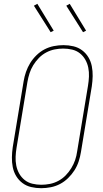

<svg xmlns="http://www.w3.org/2000/svg" viewBox="-20 -980 540 1008"><path d="M196 8Q169 8 143.5 2Q118 -4 98 -19Q78 -34 65 -55.5Q52 -77 47 -102.5Q42 -128 42.5 -154.5Q43 -181 47 -208L104 -553Q108 -578 116.5 -602.5Q125 -627 138.5 -649Q152 -671 171.5 -690Q191 -709 214 -721Q237 -733 262.5 -738Q288 -743 313 -743Q340 -743 365.5 -737Q391 -731 411 -716Q431 -701 444 -679.5Q457 -658 462 -632.5Q467 -607 466.5 -580.5Q466 -554 462 -527L405 -182Q401 -157 393 -132.5Q385 -108 371 -86Q357 -64 337.5 -45Q318 -26 295 -14Q272 -2 246.5 3Q221 8 196 8ZM197 -10Q219 -10 242 -14.5Q265 -19 286.5 -30.5Q308 -42 325 -59.5Q342 -77 354.5 -97.5Q367 -118 374.5 -140Q382 -162 385 -185L442 -530Q446 -554 447 -578Q448 -602 443.5 -624.5Q439 -647 428 -666.5Q417 -686 399.5 -700Q382 -714 359 -719.5Q336 -725 312 -725Q290 -725 267 -720.5Q244 -716 222.5 -704.5Q201 -693 184 -675.5Q167 -658 154.5 -637.5Q142 -617 135 -595Q128 -573 124 -550L67 -205Q63 -181 62 -157Q61 -133 65.5 -110.5Q70 -88 81 -68.5Q92 -49 109.5 -35Q127 -21 150 -15.5Q173 -10 197 -10ZM416 -811 328 -950 346 -960 432 -819ZM246 -811 158 -950 176 -960 262 -819Z"/></svg>

Font: Iosevka Curly Slab Thin
Style: Italic
Weight: 100
Italic angle: -9°
Monospace: yes
Designer: Belleve Invis
Foundry: Belleve Invis
Version: Version 22.1.2; ttfautohint (v1.8.4)